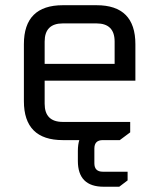

<svg xmlns="http://www.w3.org/2000/svg" viewBox="-20 -540 614 740"><path d="M72.1 -150.2V-369.7Q72.1 -519.9 222.3 -519.9H352.3Q501.8 -519.9 501.8 -369.7V-229.2H152.1V-140.2Q152.1 -70.1 222.2 -70.1H481.8V-29.9L441.7 0H222.3Q72.1 0 72.1 -150.2ZM152.1 -293.9H421.8V-379.7Q421.8 -449.8 351.7 -449.8H222.2Q152.1 -449.8 152.1 -379.7ZM280.1 41.5Q280.1 -58 379.6 -58H404V0H376.2Q343.7 0 343.7 32.5V89.3Q343.7 121.8 376.2 121.8H471.8V155.3L439.6 179.7H379.6Q280.1 179.7 280.1 80.2Z"/></svg>

Font: Oxanium ExtraLight
Style: Regular
Weight: 200
Designer: Severin Meyer
Version: Version 2.000